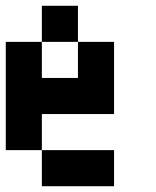

<svg xmlns="http://www.w3.org/2000/svg" viewBox="-20 -645 540 665"><path d="M0 -125V-500H125V-375H250V-500H375V-250H125V-125ZM125 -125H375V0H125ZM125 -500V-625H250V-500Z"/></svg>

Font: GalmuriMono7 Regular
Style: Regular
Weight: 400
Designer: Lee Minseo (quiple)
Version: Version 2.399;hotconv 1.1.1;makeotfexe 2.6.0 DEVELOPMENT